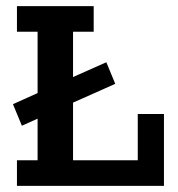

<svg xmlns="http://www.w3.org/2000/svg" viewBox="-20 -603 577 623"><path d="M51 -195 22 -265 102 -301V-500H35V-583H284V-500H217V-353L325 -401L354 -331L217 -270V-83H427V-233H512V0H35V-83H102V-218Z"/></svg>

Font: Rokkitt SemiBold SemiBold
Style: Regular
Weight: 600
Version: Version 3.103